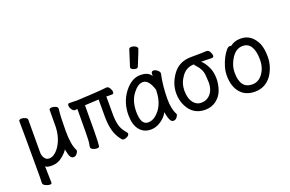

<svg xmlns="http://www.w3.org/2000/svg" viewBox="-114 -1194 2727 1805"><g transform="rotate(-20 1250.0 -292.0)"><path d="M124 186Q108 186 84.5 175.5Q61 165 58 148Q60 110 60 80Q60 -397 58 -474Q60 -490 85 -490Q102 -490 122 -481Q142 -472 142 -456Q141 -388 141 -123Q143 -94 159 -71Q175 -48 205 -48Q238 -48 272.5 -79.5Q307 -111 332 -168Q357 -225 361 -301Q362 -318 362 -475Q362 -491 390 -491Q407 -491 426.5 -482.5Q446 -474 446 -458Q436 -383 436 -237Q436 -99 470 -36L471 -30Q471 -17 457 1Q443 19 422 19Q392 19 380 -30L369 -78Q359 -55 312 -15.5Q265 24 205 24Q149 24 140 6Q142 132 144 173Q144 186 124 186Z M925 23Q911 23 905 16Q861 -37 844.5 -98Q828 -159 828 -241V-410L689 -403Q689 -74 685.5 -45Q682 -16 682 0.5Q682 17 655 17Q638 17 618 8Q598 -1 598 -17Q598 -30 604 -56Q610 -82 610 -395L586 -392Q569 -392 555 -413.5Q541 -435 541 -454Q541 -473 558 -473L635 -471Q853 -481 937 -491Q954 -491 967 -469.5Q980 -448 980 -431Q980 -411 963 -411L906 -412V-231Q906 -175 917.5 -126Q929 -77 974 -27Q979 -19 979 -14Q979 1 960.5 12Q942 23 925 23ZM974 -27Q973 -28 972 -30Q974 -30 974 -27Z M1195 24Q1124 24 1082.5 -28Q1041 -80 1041 -175Q1041 -304 1113 -398Q1185 -492 1273 -492Q1355 -492 1381 -443Q1381 -445 1382 -467.5Q1383 -490 1405 -490Q1422 -490 1441.5 -475Q1461 -460 1463 -442Q1437 -322 1437 -193Q1437 -93 1468 -37L1471 -30Q1471 -17 1457 1Q1443 19 1422 19Q1402 19 1390.5 -4.5Q1379 -28 1373.5 -57.5Q1368 -87 1367 -87Q1348 -45 1298.5 -10.5Q1249 24 1195 24ZM1194 -48Q1234 -48 1270 -77Q1361 -150 1366 -296Q1366 -304 1367 -311Q1333 -422 1273 -422Q1223 -422 1172 -354Q1121 -286 1121 -180Q1121 -48 1194 -48ZM1258 -561Q1242 -561 1225.5 -570Q1209 -579 1209 -590Q1209 -598 1211 -600L1260 -754Q1264 -770 1287 -770Q1306 -770 1324.5 -759Q1343 -748 1343 -732Q1343 -728 1280 -574Q1275 -561 1258 -561Z M1739 24Q1618 24 1563 -85Q1533 -143 1533 -213Q1533 -313 1598 -400.5Q1663 -488 1781.5 -488Q1900 -488 1935 -491Q1957 -491 1969 -468.5Q1981 -446 1981 -430Q1981 -412 1962 -412Q1914 -414 1854 -414Q1878 -397 1904 -350Q1937 -294 1937 -216Q1937 -161 1918 -105.5Q1899 -50 1851.5 -13Q1804 24 1739 24ZM1800 -75Q1856 -119 1856 -209Q1856 -221 1851.5 -281Q1847 -341 1795 -395Q1783 -408 1783 -414Q1705 -414 1658 -347Q1614 -285 1614 -211Q1614 -132 1650 -88Q1680 -51 1725 -51Q1770 -51 1800 -75Z M2236 24Q2141 24 2089 -39Q2037 -102 2037 -207Q2037 -252 2050 -295.5Q2063 -339 2082 -375.5Q2101 -412 2121 -436Q2141 -460 2155 -460Q2172 -460 2173 -458Q2213 -492 2277 -492Q2386 -492 2439 -376Q2460 -322 2460 -245Q2460 -148 2405 -64Q2342 24 2236 24ZM2236 -49Q2318 -49 2362 -143Q2382 -188 2382 -245Q2382 -327 2354.5 -373.5Q2327 -420 2271 -420Q2206 -420 2161 -352.5Q2116 -285 2116 -208Q2116 -49 2236 -49Z"/></g></svg>

Font: LXGW WenKai Mono Medium
Style: Regular
Weight: 500
Monospace: yes
Designer: LXGW / Fontworks Inc.
Foundry: LXGW / Fontworks Inc.
Version: Version 1.520; June 14, 2025